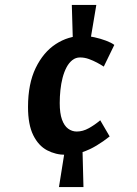

<svg xmlns="http://www.w3.org/2000/svg" viewBox="-20 -690 551 775"><path d="M218 65.1 242.1 -86H313L316.9 65.1ZM274 -528 269.9 -670.1H368.8L344.9 -528ZM245.1 -65.1Q204.9 -65.1 170.1 -83.4Q135.4 -101.6 114.2 -144.3Q93.1 -187 93.1 -258.1Q93.1 -351.7 124 -415.6Q155 -479.5 205.3 -512.2Q255.5 -544.9 313.4 -544.9Q336.4 -544.9 361.3 -539.5Q386.1 -534.1 408 -525.8Q430 -517.5 441.4 -508.7L398.9 -421.2Q387 -429 371.6 -437.2Q356.2 -445.4 338.7 -451.8Q321.2 -458.1 303 -458.1Q285.6 -458.1 271.9 -447.3Q258.3 -436.5 248.5 -418.1Q238.8 -399.7 232.6 -375.9Q226.5 -352.2 223.8 -326.1Q221.1 -300 221.1 -274Q221.1 -232.9 230.1 -207.6Q239.2 -182.2 254.9 -170.7Q270.6 -159.1 289.8 -159.1Q314.4 -159.1 338.4 -172.5Q362.5 -185.8 384.6 -204.5L422.6 -139.3Q397.8 -119.4 369.6 -102.4Q341.5 -85.4 310.8 -75.3Q280.1 -65.1 245.1 -65.1Z"/></svg>

Font: Ancizar Sans Thin
Style: Italic
Weight: 100
Italic angle: -4°
Designer: Cesar Puertas, Viviana Monsalve, Julian Moncada, Julian Prieto, Jose Castro, Mariel Hernandez, Felipe Aragon, Sara Alarc
Version: Version 8.100